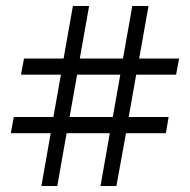

<svg xmlns="http://www.w3.org/2000/svg" viewBox="-20 -621 633 640"><path d="M118 -1 149 -177H16L26 -231H158L183 -372H50L60 -426H192L223 -601H277L246 -426H390L421 -601H475L444 -426H577L567 -372H434L409 -231H542L533 -177H400L368 -1H315L346 -177H202L171 -1ZM212 -231H356L381 -372H237Z"/></svg>

Font: Piazzolla SC Medium
Style: Regular
Weight: 500
Designer: Juan Pablo del Peral
Foundry: Huerta Tipografica
Version: Version 1.330